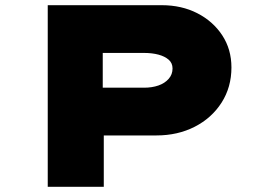

<svg xmlns="http://www.w3.org/2000/svg" viewBox="-20 -720 1042 740"><path d="M164 0V-700H603Q680 -700 740.5 -669Q801 -638 836.5 -584Q872 -530 872 -460Q872 -384 834 -324.5Q796 -265 730.5 -231.5Q665 -198 583 -198H380V0ZM376 -382H535Q566 -382 590.5 -390.5Q615 -399 630 -416Q645 -433 645 -456Q645 -477 630 -490Q615 -503 590.5 -509.5Q566 -516 535 -516H376Z"/></svg>

Font: Lexend Zetta Black
Style: Regular
Weight: 900
Designer: Bonnie Shaver-Troup, Thomas Jockin
Foundry: Lexend
Version: Version 1.007